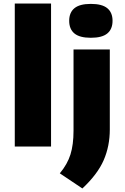

<svg xmlns="http://www.w3.org/2000/svg" viewBox="-20 -828 704 1085"><path d="M63.5 0V-808H268.5V0ZM445.5 237 318 151.5Q361 100 378.2 44.8Q395.5 -10.5 395.5 -89V-548.5H600.5V-96Q600.5 -2.5 566 77Q531.5 156.5 445.5 237ZM493.5 -614.5Q430 -614.5 400.5 -639Q371 -663.5 371 -710.5Q371 -757 400.5 -781.5Q430 -806 493.5 -806Q557 -806 586.5 -781.5Q616 -757 616 -710.5Q616 -663.5 586.5 -639Q557 -614.5 493.5 -614.5Z"/></svg>

Font: Encode Sans Exp XBd
Style: Regular
Weight: 800
Width: 7
Designer: Multiple Designers
Foundry: Impallari Type
Version: Version 3.002; ttfautohint (v1.8.3) -l 8 -r 50 -G 200 -x 14 